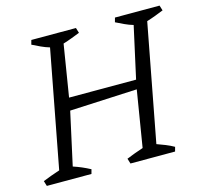

<svg xmlns="http://www.w3.org/2000/svg" viewBox="-102 -814 984 927"><g transform="rotate(-15 390.0 -350.0)"><path d="M21 0 13 -26Q33 -34 54.5 -42Q76 -50 98 -57L209 -642Q188 -648 166.5 -658Q145 -668 125 -678L131 -700H354L362 -674Q342 -666 321 -658Q300 -650 277 -643L235 -384H570L627 -642Q606 -648 584.5 -658Q563 -668 543 -678L549 -700H772L780 -674Q760 -666 739 -658Q718 -650 695 -643L584 -58Q604 -51 626.5 -42Q649 -33 668 -22L662 0H439L431 -26Q451 -34 472 -42Q493 -50 515 -57L561 -338L224 -322L166 -58Q209 -44 250 -22L244 0Z"/></g></svg>

Font: Mate
Style: Italic
Weight: 400
Italic angle: -10.8°
Designer: Eduardo Rodriguez Tunni
Foundry: Eduardo Rodriguez Tunni
Version: Version 1.003; ttfautohint (v1.8.4.7-5d5b);gftools[0.9.24]